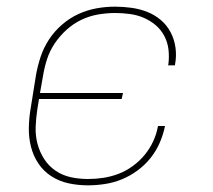

<svg xmlns="http://www.w3.org/2000/svg" viewBox="-20 -548 640 576"><path d="M244 8Q214 8 186 2Q158 -4 134.5 -19Q111 -34 95.5 -57Q80 -80 73 -107.5Q66 -135 66.5 -164.5Q67 -194 72 -223L88 -323Q93 -351 102 -378Q111 -405 127 -429.5Q143 -454 166 -474Q189 -494 215.5 -506Q242 -518 269.5 -523Q297 -528 325 -528Q350 -528 375 -524.5Q400 -521 422.5 -512Q445 -503 463 -487.5Q481 -472 492 -451Q503 -430 506.5 -405Q510 -380 505 -354Q505 -354 505 -353.5Q505 -353 505 -352H484Q484 -353 484.5 -353.5Q485 -354 485 -354Q488 -377 485.5 -399Q483 -421 473 -440Q463 -459 447 -472.5Q431 -486 411.5 -494.5Q392 -503 369.5 -506Q347 -509 325 -509Q300 -509 274 -504.5Q248 -500 224 -488.5Q200 -477 179.5 -458.5Q159 -440 144 -417.5Q129 -395 121 -370Q113 -345 109 -320L100 -269H349L345 -251H97L92 -220Q88 -194 87 -167.5Q86 -141 92.5 -116.5Q99 -92 112.5 -71Q126 -50 146.5 -36Q167 -22 192 -16.5Q217 -11 244 -11Q267 -11 290 -14.5Q313 -18 335.5 -26.5Q358 -35 378.5 -50Q399 -65 414.5 -84Q430 -103 440 -125Q450 -147 454 -170H475Q470 -145 459.5 -120.5Q449 -96 432 -74.5Q415 -53 392.5 -36.5Q370 -20 345.5 -10Q321 0 295 4Q269 8 244 8Z"/></svg>

Font: Iosevka SS04 Th Ex Obl
Style: Regular
Weight: 100
Width: 7
Italic angle: -9°
Monospace: yes
Designer: Belleve Invis
Foundry: Belleve Invis
Version: Version 19.0.0; ttfautohint (v1.8.4)